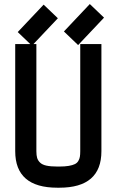

<svg xmlns="http://www.w3.org/2000/svg" viewBox="-20 -897 565 930"><path d="M267.6 -90.3Q294.4 -90.3 313 -93.5Q331.5 -96.7 342.5 -102.1Q353.5 -107.4 359.4 -117.4Q365.2 -127.4 366.9 -137.9Q368.7 -148.4 368.7 -164.6V-683.6H471.2V-164.6Q471.2 12.2 267.6 12.2H257.8Q53.7 12.2 53.7 -164.6V-683.6H156.2V-164.6Q156.2 -144.5 159.9 -132.1Q163.6 -119.6 174.1 -109.4Q184.6 -99.1 205.1 -94.7Q225.6 -90.3 257.8 -90.3ZM358.4 -678.7 289.6 -744.6 415 -877.4 483.9 -811.5ZM134.8 -675.8 65.9 -741.7 191.4 -874.5 260.3 -808.6Z"/></svg>

Font: Anka/Coder Condensed
Style: Bold
Weight: 700
Width: 4
Monospace: yes
Version: Version 001.100